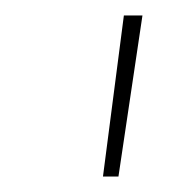

<svg xmlns="http://www.w3.org/2000/svg" viewBox="-20 -710 234 248"><path d="M164 -690 133 -482H113L140 -690Z"/></svg>

Font: Exo 2 Thin
Style: Italic
Weight: 250
Italic angle: -8°
Designer: Natanael Gama
Foundry: Natanael Gama
Version: Version 2.010